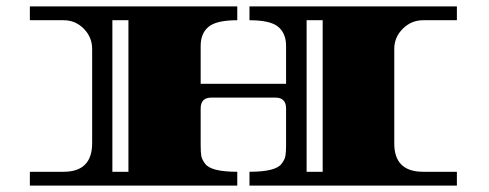

<svg xmlns="http://www.w3.org/2000/svg" viewBox="-20 -578 1522 598"><path d="M1208 -426V-131Q1208 -43 1298 -43H1403V0H757V-43Q839 -43 857 -68Q867 -81 869 -92.5Q871 -104 871 -127V-240Q871 -274 838 -274H638Q605 -274 605 -240V-127Q605 -103 607 -92Q609 -81 619 -68Q637 -43 719 -43V0H73V-43H178Q267 -43 267 -132V-426Q267 -462 241 -488.5Q215 -515 178 -515H73V-558H719V-515Q654 -515 629.5 -494.5Q605 -474 605 -435V-317H871V-435Q871 -474 846.5 -494.5Q822 -515 757 -515V-558H1403V-515H1298Q1261 -515 1234.5 -488.5Q1208 -462 1208 -426ZM380 -515H330V-43H380ZM985 -515H935V-43H985Z"/></svg>

Font: Diplomata SC
Style: Regular
Weight: 400
Width: 7
Designer: Eduardo Rodriguez Tunni
Foundry: Eduardo Rodriguez Tunni
Version: Version 1.001